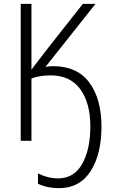

<svg xmlns="http://www.w3.org/2000/svg" viewBox="-20 -734 603 1001"><path d="M217 -385Q233 -389 260 -389Q384 -388 446.5 -302.5Q509 -217 509 -74Q509 71 452 159Q395 247 287 247Q226 247 178 224V170Q230 196 283 196Q366 196 408.5 120.5Q451 45 451 -75Q451 -197 398.5 -269Q346 -341 244 -341Q187 -341 144 -325V0H88V-714H144V-370L156 -387Q221 -471 215 -464L412 -714H478Z"/></svg>

Font: Noto Sans UI NarrowLight
Style: Regular
Weight: 300
Width: 4
Designer: Monotype Design Team
Foundry: Monotype Imaging Inc.
Version: Version 1.001